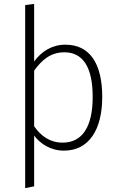

<svg xmlns="http://www.w3.org/2000/svg" viewBox="-20 -761 610 984"><path d="M315 -532C247 -532 193 -498 155 -446V-741L109 -735V203L155 194V-66C187 -24 239 11 308 11C436 11 504 -97 504 -264C504 -434 441 -532 315 -532ZM301 -30C237 -30 190 -63 155 -114V-399C194 -453 239 -493 310 -493C405 -493 455 -417 455 -264C455 -110 401 -30 301 -30Z"/></svg>

Font: Fira Sans ExtraLight
Style: Regular
Weight: 200
Designer: bBox Type GmbH & Carrois Corporate GbR & Edenspiekermann AG
Foundry: bBox Type GmbH & Carrois Corporate GbR & Edenspiekermann AG
Version: Version 4.300;PS 004.300;hotconv 1.0.88;makeotf.lib2.5.64775